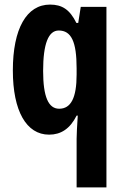

<svg xmlns="http://www.w3.org/2000/svg" viewBox="-20 -577 540 837"><path d="M314 28V240H444V-547H332L321 -477H313C284 -536 250 -557 198 -557C96 -557 36 -452 36 -270C36 -93 95 10 194 10C245 10 285 -15 314 -73H319C316 -26 314 7 314 28ZM238 -103C191 -103 168 -155 168 -268C168 -386 191 -444 236 -444C291 -444 314 -395 314 -279V-252C314 -150 289 -103 238 -103Z"/></svg>

Font: Noto Sans Armenian ExtraCondensed
Style: Regular
Weight: 400
Width: 2
Designer: Monotype Design Team
Foundry: Monotype Imaging Inc.
Version: Version 2.008